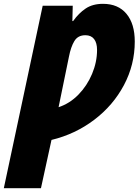

<svg xmlns="http://www.w3.org/2000/svg" viewBox="-58 -743 724 1003"><path d="M165 -713H322L320 -633H324Q353 -674 389.5 -698.5Q426 -723 480 -723Q559 -723 602.5 -671Q646 -619 646 -526Q646 -405 589.5 -298.5Q533 -192 434 -117Q335 -42 211 -12L156 240H-38ZM449 -482Q449 -519 433.5 -539Q418 -559 388 -559Q349 -559 330.5 -528.5Q312 -498 302 -446L248 -183Q306 -202 351.5 -248.5Q397 -295 423 -357Q449 -419 449 -482Z"/></svg>

Font: Noto Sans Display Black
Style: Italic
Weight: 900
Italic angle: -12°
Designer: Monotype Design team
Foundry: Monotype Imaging Inc.
Version: Version 1.000